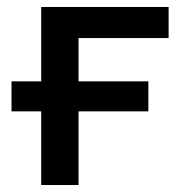

<svg xmlns="http://www.w3.org/2000/svg" viewBox="-20 -546 540 550"><path d="M98 -526H463V-437H205V-313H405V-227H205V-16H98V-227H13V-313H98Z"/></svg>

Font: D2Coding ligature
Style: Bold
Weight: 700
Monospace: yes
Designer: Yong-Rak Park; Jeong-Hwan Yoon; Sang-Min Lee;
Foundry: NHN Corporation
Version: Version 1.3.2; Build 20180524